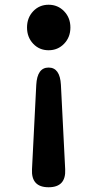

<svg xmlns="http://www.w3.org/2000/svg" viewBox="-20 -594 410 810"><path d="M185 196Q111 196 115 120L133 -236Q137 -309 185 -309Q233 -309 237 -236L255 120Q259 196 185 196ZM185 -382Q146 -382 120 -409.5Q94 -437 94 -478Q94 -519 120 -546.5Q146 -574 185 -574Q224 -574 250.5 -546.5Q277 -519 277 -478Q277 -437 250.5 -409.5Q224 -382 185 -382Z"/></svg>

Font: Resource Han Rounded KR
Style: Bold
Weight: 700
Designer: Cyano Hao (round all glyphs); Ryoko NISHIZUKA 西塚涼子 (kana, bopomofo & ideographs); Paul D. Hunt (Latin, Greek & Cyrillic)
Foundry: Cyano Hao
Version: 0.990